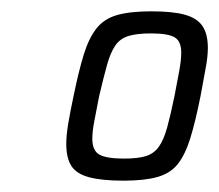

<svg xmlns="http://www.w3.org/2000/svg" viewBox="-20 -716 387 339"><path d="M198 -397Q160 -397 137.5 -403Q115 -409 106 -423Q97 -437 97 -462Q97 -477 100.5 -498Q104 -519 110 -547Q119 -591 128 -620Q137 -649 150.5 -666Q164 -683 187 -689.5Q210 -696 247 -696Q285 -696 306.5 -690Q328 -684 337.5 -670Q347 -656 347 -631Q347 -616 343 -595Q339 -574 334 -546Q325 -501 316 -472Q307 -443 294 -426.5Q281 -410 258 -403.5Q235 -397 198 -397ZM199 -436Q224 -436 238 -440.5Q252 -445 260.5 -457Q269 -469 275 -490.5Q281 -512 288 -546Q293 -572 296.5 -591Q300 -610 300 -623Q300 -643 288.5 -650Q277 -657 246 -657Q222 -657 207 -652.5Q192 -648 183.5 -635.5Q175 -623 169 -601.5Q163 -580 155 -546Q150 -520 146.5 -502Q143 -484 143 -471Q143 -450 155.5 -443Q168 -436 199 -436Z"/></svg>

Font: Saira SemiCondensed Light
Style: Italic
Weight: 300
Width: 4
Italic angle: -12°
Designer: Hector Gatti with collaboration of the Omnibus-Type team
Foundry: Omnibus-Type
Version: Version 1.101